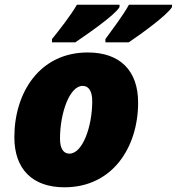

<svg xmlns="http://www.w3.org/2000/svg" viewBox="-20 -786 751 816"><path d="M428 -606H527C579 -641 690 -721 711 -756V-766H528C504 -721 455 -658 428 -620ZM201 -606H300C351 -641 468 -721 488 -756V-766H307C281 -721 232 -658 201 -620ZM254 10C459 10 567 -161 567 -350C567 -486 490 -563 353 -563C148 -563 41 -392 41 -203C41 -67 118 10 254 10ZM275 -133C250 -133 235 -154 235 -197C235 -306 276 -421 331 -421C357 -421 372 -399 372 -356C372 -248 331 -133 275 -133Z"/></svg>

Font: Noto Sans UI Black
Style: Italic
Weight: 900
Italic angle: -372°
Designer: Monotype Design Team
Foundry: Monotype Imaging Inc.
Version: Version 1.901